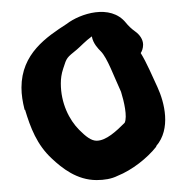

<svg xmlns="http://www.w3.org/2000/svg" viewBox="-20 -689 315 322"><path d="M21 -506V-505H22C31 -475 42 -446 67 -423C84 -407 109 -387 142 -387C155 -387 167 -389 177 -394C202 -404 227 -424 242 -443V-444C267 -473 256 -517 244 -543C236 -560 226 -584 216 -600C218 -603 220 -608 220 -614C220 -623 214 -631 207 -636C200 -641 195 -646 191 -651C165 -683 114 -666 92 -649C58 -627 16 -599 16 -542C16 -530 18 -518 21 -506ZM86 -574C92 -593 92 -592 109 -606C115 -611 123 -620 134 -628C136 -616 145 -607 149 -603C160 -592 171 -561 183 -535C188 -519 194 -493 189 -483C175 -469 158 -453 142 -453C133 -453 124 -460 113 -471C96 -488 82 -516 82 -549C82 -557 83 -565 86 -574Z"/></svg>

Font: Stray Cat
Style: ExBd
Weight: 800
Version: Version 1.0